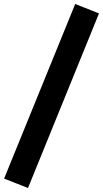

<svg xmlns="http://www.w3.org/2000/svg" viewBox="-26 -825 514 960"><path d="M114 115 -5.5 68 350 -805 469 -758Z"/></svg>

Font: Geologica Thin Roman SemiBold
Style: Regular
Weight: 600
Version: Version 1.010;gftools[0.9.28]